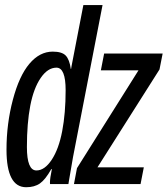

<svg xmlns="http://www.w3.org/2000/svg" viewBox="-20 -745 678 777"><path d="M187.5 -60.5Q163.6 -18.1 141.6 -2.7Q119.6 12.7 85.9 12.7Q6.3 12.7 6.3 -139.2Q6.3 -244.1 32 -341.1Q57.6 -438 99.1 -487.1Q140.6 -536.1 193.4 -536.1Q230.5 -536.1 245.8 -520.3Q261.2 -504.4 266.6 -465.8H267.6L269.5 -477.1L317.4 -724.6H395L275.4 -108.9L259.3 -15.1L256.8 0H182.6L182.1 -4.9Q182.1 -23.9 189.9 -60.5ZM88.9 -149.9Q88.9 -55.2 127.4 -55.2Q160.6 -55.2 189.2 -98.4Q217.8 -141.6 231.7 -214.4Q245.6 -287.1 245.6 -379.9Q245.6 -471.2 208.5 -471.2Q173.3 -471.2 144.8 -429.7Q116.2 -388.2 102.5 -317.1Q88.9 -246.1 88.9 -149.9ZM279.3 0 291.5 -64.5 540.5 -460.4H388.2L401.4 -528.3H638.2L625.5 -463.9L374.5 -67.9H562L548.8 0Z"/></svg>

Font: Liberation Mono
Style: Italic
Weight: 400
Italic angle: -12°
Monospace: yes
Designer: Steve Matteson
Foundry: Ascender Corporation
Version: Version 2.1.5